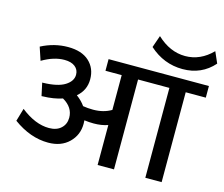

<svg xmlns="http://www.w3.org/2000/svg" viewBox="-117 -1027 1384 1185"><g transform="rotate(15 575.0 -434.0)"><path d="M598.6 0V-255.3Q558.1 -241.2 508.6 -241.2Q480.8 -241.2 448.4 -245.2Q449.4 -231 449.4 -223Q449.4 -151.7 399.6 -102.9Q349.8 -54.1 266.9 -54.1Q152.7 -54.1 43.5 -134L67.7 -216.4Q160.8 -142.6 248.7 -142.6Q297.8 -142.6 325.8 -168.9Q353.9 -195.1 353.9 -236.1Q353.9 -302.3 286.1 -341.3Q232.1 -323.1 161.8 -321.5L154.2 -321L136.5 -402.9H141.1Q234.6 -405 280.3 -433.5Q326.1 -462.1 326.1 -503.5Q326.1 -535.4 301.8 -554.6Q277.6 -573.8 233.6 -573.8Q166.8 -573.8 92 -529.8L64.2 -613.2Q146.6 -656.2 234.8 -656.2Q323.1 -656.2 370.3 -612.5Q417.6 -568.8 417.6 -498.5Q417.6 -428.2 363.5 -382.7Q397.9 -356.9 418.1 -327.6Q448.4 -322.5 483.3 -322.5Q549 -322.5 598.6 -351.9V-574.3H494.9V-648.6H1136V-574.3H1007.6V0H903.4V-574.3H703.2V0ZM1149.6 -795.2Q1071.8 -707.3 951.2 -707.3Q830.6 -707.3 737.6 -791.2L764.4 -868Q848.3 -789.2 945.4 -789.2Q1042.5 -789.2 1118.3 -866.5Z"/></g></svg>

Font: Khula Semibold
Style: Regular
Weight: 600
Designer: Erin McLaughlin, Steve Matteson
Version: Version 1.000;PS 1.0;hotconv 1.0.72;makeotf.lib2.5.5900; ttf